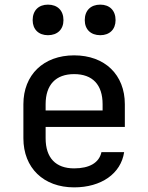

<svg xmlns="http://www.w3.org/2000/svg" viewBox="-20 -799 640 829"><path d="M187 -647C228 -647 254 -672 254 -712C254 -754 228 -779 187 -779C147 -779 121 -754 121 -712C121 -672 147 -647 187 -647ZM413 -647C453 -647 479 -672 479 -712C479 -754 453 -779 413 -779C372 -779 346 -754 346 -712C346 -672 372 -647 413 -647ZM519 -349C519 -476 433 -560 300 -560C168 -560 81 -476 81 -349V-202C81 -74 168 10 300 10C417 10 502 -49 516 -142H418C408 -96 366 -72 300 -72C221 -72 177 -117 177 -202V-251H519ZM177 -349C177 -433 221 -479 300 -479C380 -479 423 -433 423 -349V-322H177Z"/></svg>

Font: Tekne LDO Medium
Style: Regular
Weight: 500
Monospace: yes
Designer: Alessio Laiso, Mario Rullo, Paolo Rosset
Foundry: Alessio Laiso
Version: Version 1.000;hotconv 1.0.109;makeotfexe 2.5.65596